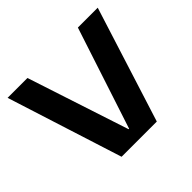

<svg xmlns="http://www.w3.org/2000/svg" viewBox="-134 -694 848 848"><g transform="rotate(-45 289.5 -270.0)"><path d="M8 -540H132L288 -64H291L447 -540H571L400 0H180Z"/></g></svg>

Font: Pathway Extreme 28pt SemiBold
Style: Regular
Weight: 600
Designer: Eduardo Rodriguez Tunni
Foundry: Eduardo Rodriguez Tunni
Version: Version 1.001;gftools[0.9.26]